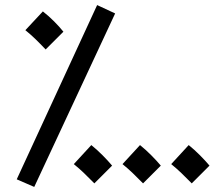

<svg xmlns="http://www.w3.org/2000/svg" viewBox="-20 -710 882 757"><path d="M115 27 434 -657 363 -690 46 -3ZM160 -515 230 -585C209 -611 180 -641 149 -665L80 -591C112 -565 129 -547 160 -515ZM352 13 422 -57C400 -83 371 -113 340 -138L271 -63C303 -37 320 -19 352 13ZM544 13 614 -57C592 -83 563 -113 532 -138L463 -63C495 -37 512 -19 544 13ZM736 13 806 -57C784 -83 755 -113 724 -138L655 -63C687 -37 704 -19 736 13Z"/></svg>

Font: Noto Sans Arabic UI XCn Md
Style: Regular
Weight: 500
Width: 2
Designer: Monotype Design Team, Nadine Chahine and Nizar Qandah
Foundry: Monotype Imaging Inc.
Version: Version 2.010